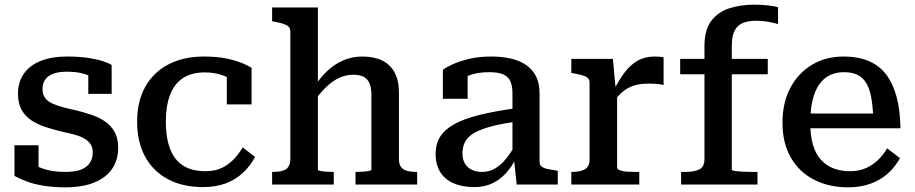

<svg xmlns="http://www.w3.org/2000/svg" viewBox="-20 -790 3916 822"><path d="M377 -138Q377 -161 365.5 -176Q354 -191 334.5 -200.5Q315 -210 290.5 -216Q266 -222 239 -228Q206 -236 174 -246.5Q142 -257 115.5 -274Q89 -291 73 -319Q57 -347 57 -389Q57 -439 82.5 -475Q108 -511 155 -529.5Q202 -548 268 -548Q320 -548 358.5 -542Q397 -536 422 -527.5Q447 -519 458 -512V-388H358V-489Q370 -490 377.5 -486.5Q385 -483 389 -477Q393 -471 394.5 -462.5Q396 -454 394 -444Q382 -457 363 -465.5Q344 -474 320.5 -478.5Q297 -483 268 -483Q213 -483 187.5 -463.5Q162 -444 162 -409Q162 -386 173 -371Q184 -356 204 -347Q224 -338 249.5 -331Q275 -324 304 -318Q336 -310 368.5 -299.5Q401 -289 427.5 -271.5Q454 -254 470 -226.5Q486 -199 486 -157Q486 -106 460.5 -68Q435 -30 384.5 -9Q334 12 259 12Q207 12 165.5 5Q124 -2 93.5 -13.5Q63 -25 42 -37V-168H145V-34Q128 -41 119 -49.5Q110 -58 106.5 -67Q103 -76 104 -84Q105 -92 109 -98Q124 -85 146 -75Q168 -65 196.5 -59.5Q225 -54 259 -54Q299 -54 324.5 -63Q350 -72 363.5 -91Q377 -110 377 -138Z M860 -57Q901 -57 930.5 -71.5Q960 -86 982 -109.5Q1004 -133 1019 -159L1072 -118Q1052 -80 1020.5 -50.5Q989 -21 946.5 -5Q904 11 849 11Q763 11 699.5 -22.5Q636 -56 601.5 -119Q567 -182 567 -269Q567 -356 602 -418.5Q637 -481 701.5 -514.5Q766 -548 854 -548Q908 -548 949 -539.5Q990 -531 1017.5 -519.5Q1045 -508 1057 -499V-343H951V-478Q962 -477 970.5 -472.5Q979 -468 984.5 -461Q990 -454 992 -446Q994 -438 993 -432Q973 -452 937.5 -466Q902 -480 857 -480Q800 -480 763 -455.5Q726 -431 708 -383.5Q690 -336 690 -269Q690 -216 700.5 -176.5Q711 -137 731.5 -110.5Q752 -84 784 -70.5Q816 -57 860 -57Z M1341 -758V-63Q1341 -60 1352 -58Q1363 -56 1378 -55Q1393 -54 1405 -54H1409V0H1145V-54H1148Q1171 -54 1188 -58.5Q1205 -63 1214 -75Q1223 -87 1223 -108V-655Q1223 -669 1215.5 -676Q1208 -683 1193 -688Q1178 -693 1155 -697L1145 -699V-758ZM1766 0H1502V-54H1505Q1518 -54 1533 -55Q1548 -56 1559 -58Q1570 -60 1570 -63V-384Q1570 -413 1562.5 -432Q1555 -451 1538 -460.5Q1521 -470 1492 -470Q1462 -470 1433 -457Q1404 -444 1376.5 -417.5Q1349 -391 1321 -351L1322 -413Q1349 -456 1381 -486Q1413 -516 1450.5 -532Q1488 -548 1531 -548Q1581 -548 1616 -531Q1651 -514 1669.5 -479.5Q1688 -445 1688 -393V-108Q1688 -87 1697 -75Q1706 -63 1723 -58.5Q1740 -54 1763 -54H1766Z M2191 -327V-269Q2136 -262 2096 -252Q2056 -242 2029.5 -230.5Q2003 -219 1988 -204.5Q1973 -190 1966.5 -172.5Q1960 -155 1960 -134Q1960 -107 1970.5 -89.5Q1981 -72 2000 -63Q2019 -54 2045 -54Q2073 -54 2097.5 -67.5Q2122 -81 2144.5 -108Q2167 -135 2190 -177L2193 -120Q2173 -78 2146.5 -49Q2120 -20 2086.5 -4.5Q2053 11 2011 11Q1960 11 1922.5 -5Q1885 -21 1865 -53Q1845 -85 1845 -131Q1845 -173 1864 -204Q1883 -235 1924 -258Q1965 -281 2031 -297.5Q2097 -314 2191 -327ZM2192 0 2180 -114 2174 -117V-389Q2174 -422 2165 -442Q2156 -462 2134.5 -471.5Q2113 -481 2075 -481Q2020 -481 1984.5 -465.5Q1949 -450 1932 -432Q1930 -440 1932.5 -448Q1935 -456 1941.5 -463.5Q1948 -471 1958 -476.5Q1968 -482 1982 -483V-367H1876V-491Q1890 -502 1918.5 -515Q1947 -528 1988.5 -538Q2030 -548 2083 -548Q2129 -548 2166.5 -539.5Q2204 -531 2232 -512Q2260 -493 2275 -463Q2290 -433 2290 -390V-97Q2290 -84 2299 -77Q2308 -70 2324 -66.5Q2340 -63 2363 -60L2368 -58V0Z M2821 -544V-426Q2814 -428 2803 -429.5Q2792 -431 2779.5 -431.5Q2767 -432 2756 -432Q2730 -432 2709 -427.5Q2688 -423 2670 -413.5Q2652 -404 2636 -388.5Q2620 -373 2603 -350L2602 -393Q2627 -443 2652.5 -477.5Q2678 -512 2709.5 -530Q2741 -548 2783 -548Q2795 -548 2806 -547Q2817 -546 2821 -544ZM2426 0V-54H2429Q2463 -54 2483.5 -65Q2504 -76 2504 -108V-435Q2504 -449 2496.5 -456Q2489 -463 2473.5 -467.5Q2458 -472 2435 -476L2426 -478V-538H2604L2617 -396L2622 -400V-73Q2622 -65 2635 -60.5Q2648 -56 2665.5 -55Q2683 -54 2698 -54H2717V0Z M2892 -538H3267V-472H2892ZM3311 -759V-687Q3298 -691 3272.5 -696Q3247 -701 3215 -701Q3183 -701 3160 -691.5Q3137 -682 3125 -658.5Q3113 -635 3113 -593V-63Q3113 -60 3127 -58Q3141 -56 3161 -55Q3181 -54 3201 -54H3223V0H2896V-54H2914Q2953 -54 2974.5 -65Q2996 -76 2996 -109V-593Q2996 -662 3025 -700.5Q3054 -739 3102.5 -754.5Q3151 -770 3207 -770Q3241 -770 3270.5 -766.5Q3300 -763 3311 -759Z M3449 -264Q3449 -208 3461 -168.5Q3473 -129 3496 -104.5Q3519 -80 3550 -68.5Q3581 -57 3619 -57Q3659 -57 3689 -71Q3719 -85 3741 -107Q3763 -129 3778 -155L3833 -113Q3813 -76 3781.5 -47.5Q3750 -19 3707 -3.5Q3664 12 3610 12Q3529 12 3465.5 -20.5Q3402 -53 3366 -115Q3330 -177 3330 -265Q3330 -350 3363.5 -413.5Q3397 -477 3456 -512.5Q3515 -548 3592 -548Q3653 -548 3698.5 -529Q3744 -510 3773.5 -471.5Q3803 -433 3818.5 -375.5Q3834 -318 3835 -241H3421V-304H3744L3719 -280Q3717 -336 3709.5 -375Q3702 -414 3687 -437Q3672 -460 3649 -470.5Q3626 -481 3593 -481Q3560 -481 3533.5 -468.5Q3507 -456 3488 -429.5Q3469 -403 3459 -362Q3449 -321 3449 -264Z"/></svg>

Font: Roboto Serif 20pt Medium
Style: Regular
Weight: 500
Version: Version 1.008